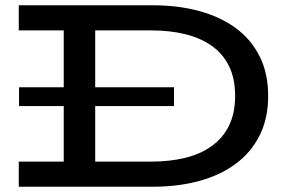

<svg xmlns="http://www.w3.org/2000/svg" viewBox="-20 -706 1093 726"><path d="M51 0V-95H553Q622 -95 679.5 -109Q737 -123 779.5 -153Q822 -183 845.5 -230Q869 -277 869 -343Q869 -410 845.5 -457Q822 -504 779.5 -533.5Q737 -563 679.5 -577Q622 -591 553 -591H51V-686H559Q653 -686 732.5 -664.5Q812 -643 870.5 -600.5Q929 -558 961.5 -493.5Q994 -429 994 -343Q994 -258 961.5 -193.5Q929 -129 870.5 -86Q812 -43 732.5 -21.5Q653 0 559 0ZM221 -56V-631H340V-56ZM52 -305V-376H638V-305Z"/></svg>

Font: BioRhyme SemiExpanded Medium
Style: Regular
Weight: 500
Width: 6
Designer: Aoife Mooney
Foundry: Aoife Mooney Type
Version: Version 1.600;gftools[0.9.33]